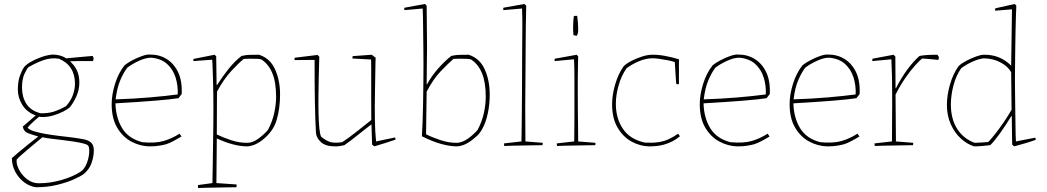

<svg xmlns="http://www.w3.org/2000/svg" viewBox="-20 -732 5278 968"><path d="M161 212Q130 208 102.5 187.5Q75 167 57.5 135Q40 103 40 65Q50 56 73 36.5Q96 17 123.5 -5Q151 -27 173 -44Q144 -52 121.5 -60.5Q99 -69 95 -94L160 -150Q116 -166 93 -202.5Q70 -239 70 -280Q70 -321 80 -349Q90 -377 101 -393Q110 -405 132.5 -418.5Q155 -432 185 -443Q215 -454 244 -457Q263 -457 283 -452Q303 -446 313 -438L447 -450L452 -440Q452 -439 451.5 -434Q451 -429 449 -424Q439 -424 415 -424Q391 -424 367.5 -424Q344 -424 333 -423L343 -413Q360 -396 370 -372Q380 -348 380 -316Q380 -279 365 -246Q350 -213 332 -191Q321 -181 298.5 -169.5Q276 -158 249 -150Q222 -142 195 -142Q188 -142 184 -142.5Q180 -143 178 -144Q165 -134 146 -116.5Q127 -99 119 -88Q129 -77 154 -69.5Q179 -62 211 -56.5Q243 -51 276.5 -47Q310 -43 336 -40Q375 -35 401 -30Q427 -25 440 -12.5Q453 0 453 26Q453 57 441.5 90Q430 123 401 146Q385 158 349.5 173.5Q314 189 266 200.5Q218 212 161 212ZM184 -161Q222 -160 250.5 -169Q279 -178 313 -197Q338 -225 348 -254.5Q358 -284 358 -309Q358 -402 277 -436Q240 -442 203 -430Q166 -418 123 -393Q116 -386 103.5 -360Q91 -334 91 -290Q91 -243 113 -208.5Q135 -174 184 -161ZM176 192Q233 192 290 175.5Q347 159 386 134Q404 122 415 97Q426 72 429 45.5Q432 19 426 4Q422 -3 401 -8.5Q380 -14 350.5 -18.5Q321 -23 290 -26.5Q259 -30 233 -33.5Q207 -37 194 -40Q166 -17 136.5 7.5Q107 32 87 50Q67 68 64 73Q61 94 75.5 122.5Q90 151 116.5 171.5Q143 192 176 192Z M733 6Q686 5 642.5 -18Q599 -41 571 -88Q543 -135 543 -207Q543 -255 560 -309.5Q577 -364 608 -403Q624 -416 648 -428.5Q672 -441 696 -449.5Q720 -458 734 -457Q781 -458 818.5 -435.5Q856 -413 877.5 -369Q899 -325 896 -258L880 -237Q842 -231 763 -224.5Q684 -218 562 -211Q564 -138 596 -85.5Q628 -33 698 -15Q764 -9 806 -21.5Q848 -34 885 -58L895 -44Q879 -34 856.5 -22Q834 -10 818 -5Q808 -2 786 2Q764 6 733 6ZM563 -231Q654 -234 736 -241Q818 -248 876 -256Q878 -300 865.5 -340.5Q853 -381 823.5 -408.5Q794 -436 744 -441Q717 -442 681 -425.5Q645 -409 622 -391Q604 -368 587 -329Q570 -290 563 -231Z M979 216Q978 213 978 209Q978 205 978 201L1051 191Q1052 156 1052.5 107Q1053 58 1054 4.5Q1055 -49 1055.5 -98.5Q1056 -148 1056 -185Q1056 -216 1055.5 -253Q1055 -290 1054 -326Q1053 -362 1052 -390Q1051 -418 1050 -431L955 -424Q955 -426 955 -429.5Q955 -433 956 -435Q982 -440 1009 -445.5Q1036 -451 1062 -456L1070 -448L1072 -304L1074 -303Q1103 -348 1133.5 -386Q1164 -424 1198 -450Q1208 -452 1216.5 -453.5Q1225 -455 1241 -455.5Q1257 -456 1286 -456Q1342 -438 1367 -382Q1392 -326 1392 -256Q1392 -185 1374.5 -126Q1357 -67 1299 -23Q1277 -7 1258 -0.5Q1239 6 1227 6Q1194 6 1155 -4Q1116 -14 1073 -34L1071 191L1173 198Q1173 200 1173 203.5Q1173 207 1172 212Q1159 212 1133 212.5Q1107 213 1077 213.5Q1047 214 1020.5 214.5Q994 215 979 216ZM1230 -12Q1255 -13 1282 -32.5Q1309 -52 1331 -77Q1354 -121 1363 -164Q1372 -207 1372 -244Q1372 -317 1353 -363Q1334 -409 1298 -432Q1292 -435 1274.5 -435.5Q1257 -436 1238.5 -436Q1220 -436 1209 -435Q1184 -415 1146 -374Q1108 -333 1074 -270L1073 -54Q1106 -38 1147.5 -24.5Q1189 -11 1230 -12Z M1670 6Q1621 6 1598 -15.5Q1575 -37 1573 -62Q1569 -132 1567.5 -219Q1566 -306 1566 -430L1465 -429Q1465 -432 1465 -435.5Q1465 -439 1466 -441L1581 -455L1590 -446L1589 -421Q1588 -385 1587 -340Q1586 -295 1585.5 -248Q1585 -201 1586 -158.5Q1587 -116 1590 -85.5Q1593 -55 1599 -43Q1626 -21 1647 -15.5Q1668 -10 1705 -15Q1737 -36 1772.5 -64Q1808 -92 1852 -127Q1852 -181 1851.5 -236.5Q1851 -292 1851.5 -343Q1852 -394 1851 -432L1757 -437Q1757 -439 1757 -442Q1757 -445 1758 -449L1854 -456L1874 -441L1873 -416Q1872 -342 1870.5 -268.5Q1869 -195 1870 -130.5Q1871 -66 1876 -19L1972 -39Q1973 -38 1973.5 -34Q1974 -30 1974 -28Q1949 -19 1921 -10.5Q1893 -2 1867 6L1856 -3L1853 -100V-105Q1813 -75 1781 -49Q1749 -23 1716 0Q1702 3 1693 4.5Q1684 6 1670 6Z M2107 -45Q2109 -71 2110.5 -114.5Q2112 -158 2113 -210Q2114 -262 2114.5 -313Q2115 -364 2115 -406Q2115 -441 2114.5 -484Q2114 -527 2113.5 -568.5Q2113 -610 2112.5 -642.5Q2112 -675 2111 -689L2019 -681Q2017 -688 2019 -693L2123 -712L2131 -703L2133 -498L2131 -308L2133 -307Q2156 -349 2188.5 -386Q2221 -423 2255 -450Q2265 -452 2273.5 -453.5Q2282 -455 2298 -455.5Q2314 -456 2343 -456Q2399 -438 2424 -382Q2449 -326 2449 -256Q2449 -204 2439 -159Q2429 -114 2414 -87Q2401 -62 2387 -49Q2373 -36 2356 -23Q2334 -7 2315 -0.5Q2296 6 2284 6Q2249 6 2205 -6Q2161 -18 2107 -45ZM2287 -12Q2312 -14 2339 -33Q2366 -52 2388 -77Q2411 -121 2420 -164Q2429 -207 2429 -244Q2429 -317 2410 -363Q2391 -409 2355 -432Q2349 -435 2331.5 -435.5Q2314 -436 2295.5 -436Q2277 -436 2266 -435Q2241 -413 2203.5 -374.5Q2166 -336 2131 -270L2128 -55Q2160 -39 2202.5 -25Q2245 -11 2287 -12Z M2522 4Q2521 0 2521 -9L2609 -19Q2610 -66 2610.5 -124Q2611 -182 2611.5 -235.5Q2612 -289 2612 -322Q2612 -406 2612.5 -469.5Q2613 -533 2613.5 -586Q2614 -639 2612 -689L2518 -681Q2516 -688 2518 -693L2624 -712L2633 -703Q2632 -653 2631 -599Q2630 -545 2630 -477Q2630 -409 2629 -318Q2627 -212 2629 -19L2716 -12Q2716 -10 2716 -6.5Q2716 -3 2715 0Q2702 0 2676 0.5Q2650 1 2620 1.5Q2590 2 2563.5 2.5Q2537 3 2522 4Z M2788 4Q2787 0 2787 -9L2875 -19Q2875 -38 2875.5 -71.5Q2876 -105 2876 -139Q2876 -173 2876 -193Q2876 -224 2876 -265Q2876 -306 2876 -350Q2876 -394 2874 -433L2776 -424Q2776 -427 2776 -430.5Q2776 -434 2777 -436L2888 -456L2895 -447L2894 -409Q2893 -375 2893 -328.5Q2893 -282 2893 -248Q2893 -210 2893.5 -166.5Q2894 -123 2894.5 -84Q2895 -45 2895 -19L2982 -12Q2982 -10 2982 -6.5Q2982 -3 2981 0Q2968 0 2942 0.5Q2916 1 2886 1.5Q2856 2 2829.5 2.5Q2803 3 2788 4ZM2871 -555Q2869 -576 2869.5 -602Q2870 -628 2873 -650Q2875 -652 2878.5 -652Q2882 -652 2886 -652H2890Q2892 -638 2893.5 -619.5Q2895 -601 2895 -586.5Q2895 -572 2894 -568Q2894 -566 2891.5 -559Q2889 -552 2888 -552Q2886 -552 2881 -552.5Q2876 -553 2871 -555Z M3252 6Q3207 5 3164.5 -18Q3122 -41 3094 -88Q3066 -135 3066 -207Q3066 -253 3081.5 -306.5Q3097 -360 3125 -399Q3140 -413 3164.5 -425.5Q3189 -438 3217 -447Q3245 -456 3267 -456Q3294 -457 3331 -450.5Q3368 -444 3403 -433V-308L3393 -307L3389 -311L3382 -419Q3368 -424 3345 -428.5Q3322 -433 3299.5 -436Q3277 -439 3262 -438Q3231 -436 3198.5 -422Q3166 -408 3139 -388Q3113 -351 3099 -302Q3085 -253 3085 -211Q3084 -138 3119.5 -84Q3155 -30 3231 -13Q3270 -11 3298 -15Q3326 -19 3349.5 -29.5Q3373 -40 3399 -58L3408 -45Q3389 -29 3369 -19Q3349 -9 3328 -3Q3310 2 3291 4Q3272 6 3252 6Z M3698 6Q3651 5 3607.5 -18Q3564 -41 3536 -88Q3508 -135 3508 -207Q3508 -255 3525 -309.5Q3542 -364 3573 -403Q3589 -416 3613 -428.5Q3637 -441 3661 -449.5Q3685 -458 3699 -457Q3746 -458 3783.5 -435.5Q3821 -413 3842.5 -369Q3864 -325 3861 -258L3845 -237Q3807 -231 3728 -224.5Q3649 -218 3527 -211Q3529 -138 3561 -85.5Q3593 -33 3663 -15Q3729 -9 3771 -21.5Q3813 -34 3850 -58L3860 -44Q3844 -34 3821.5 -22Q3799 -10 3783 -5Q3773 -2 3751 2Q3729 6 3698 6ZM3528 -231Q3619 -234 3701 -241Q3783 -248 3841 -256Q3843 -300 3830.5 -340.5Q3818 -381 3788.5 -408.5Q3759 -436 3709 -441Q3682 -442 3646 -425.5Q3610 -409 3587 -391Q3569 -368 3552 -329Q3535 -290 3528 -231Z M4151 6Q4104 5 4060.5 -18Q4017 -41 3989 -88Q3961 -135 3961 -207Q3961 -255 3978 -309.5Q3995 -364 4026 -403Q4042 -416 4066 -428.5Q4090 -441 4114 -449.5Q4138 -458 4152 -457Q4199 -458 4236.5 -435.5Q4274 -413 4295.5 -369Q4317 -325 4314 -258L4298 -237Q4260 -231 4181 -224.5Q4102 -218 3980 -211Q3982 -138 4014 -85.5Q4046 -33 4116 -15Q4182 -9 4224 -21.5Q4266 -34 4303 -58L4313 -44Q4297 -34 4274.5 -22Q4252 -10 4236 -5Q4226 -2 4204 2Q4182 6 4151 6ZM3981 -231Q4072 -234 4154 -241Q4236 -248 4294 -256Q4296 -300 4283.5 -340.5Q4271 -381 4241.5 -408.5Q4212 -436 4162 -441Q4135 -442 4099 -425.5Q4063 -409 4040 -391Q4022 -368 4005 -329Q3988 -290 3981 -231Z M4390 4Q4389 0 4389 -9L4477 -19Q4477 -63 4477.5 -106.5Q4478 -150 4478 -193Q4478 -224 4478 -265.5Q4478 -307 4477 -351.5Q4476 -396 4474 -433L4378 -424Q4378 -427 4378 -430.5Q4378 -434 4379 -436Q4405 -441 4432 -446Q4459 -451 4485 -456L4494 -447L4495 -288L4497 -287Q4525 -342 4556 -383.5Q4587 -425 4616 -450Q4633 -453 4652 -454.5Q4671 -456 4706 -456L4714 -444L4713 -439L4711 -430Q4707 -431 4691 -432Q4675 -433 4657.5 -435Q4640 -437 4630 -437Q4618 -429 4594 -402.5Q4570 -376 4543.5 -337.5Q4517 -299 4495 -255L4497 -19L4584 -12Q4584 -10 4584 -6.5Q4584 -3 4583 0Q4570 0 4544 0.5Q4518 1 4488 1.5Q4458 2 4431.5 2.5Q4405 3 4390 4Z M4891 6Q4856 -5 4824.5 -33.5Q4793 -62 4773.5 -105.5Q4754 -149 4754 -203Q4754 -252 4769.5 -306Q4785 -360 4813 -399Q4828 -413 4852 -425.5Q4876 -438 4900.5 -447Q4925 -456 4939 -456Q5021 -458 5078 -401L5082 -685L4997 -678Q4997 -681 4997 -684.5Q4997 -688 4998 -690L5096 -712L5104 -703Q5103 -687 5102 -652.5Q5101 -618 5100 -574Q5099 -530 5098.5 -483.5Q5098 -437 5097.5 -395.5Q5097 -354 5097 -326Q5097 -301 5097.5 -265Q5098 -229 5098.5 -189.5Q5099 -150 5099.5 -114.5Q5100 -79 5100.5 -53Q5101 -27 5102 -19L5200 -38L5202 -27Q5177 -18 5148 -9.5Q5119 -1 5093 6L5083 -3L5081 -146L5079 -147Q5050 -99 5019.5 -57Q4989 -15 4972 0Q4955 2 4931 4Q4907 6 4891 6ZM4962 -16Q4972 -25 4994 -52.5Q5016 -80 5040 -115Q5064 -150 5080 -179L5078 -368Q5061 -398 5024 -417.5Q4987 -437 4941 -438Q4917 -436 4885 -422Q4853 -408 4826 -388Q4800 -351 4787 -301Q4774 -251 4774 -205Q4774 -132 4806 -82Q4838 -32 4894 -12Q4907 -12 4927.5 -13.5Q4948 -15 4962 -16Z"/></svg>

Font: Labrada Thin
Style: Regular
Weight: 100
Designer: Mercedes Jáuregui
Foundry: Omnibus-Type Team
Version: Version 1.000; ttfautohint (v1.8.4.7-5d5b)